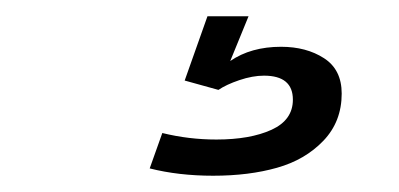

<svg xmlns="http://www.w3.org/2000/svg" viewBox="-20 -20 490 236"><path d="M235 0H285.5L263 55Q288.5 37.5 325.5 37.5Q356.5 37.5 378.2 51.5Q400 65.5 400 95Q400 129.5 377.5 153Q355 176.5 320.5 186.2Q286 196 242 196Q199.5 196 164 187L179.5 143.5Q212 151.5 246 151.5Q287.5 151.5 313.8 139.5Q340 127.5 340 102.5Q340 73 304.5 73Q290.5 73 274.2 78.5Q258 84 248.5 90.5L207 79Z"/></svg>

Font: League Mono Condensed Light
Style: Regular
Weight: 300
Width: 1
Designer: Tyler Finck
Foundry: The League of Moveable Type / Tyler Finck
Version: Version 2.210